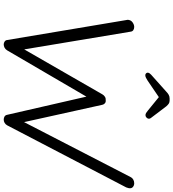

<svg xmlns="http://www.w3.org/2000/svg" viewBox="30 -963 933 1033"><g transform="rotate(90 496.5 -446.5)"><path d="M965.8 -702.1Q978.5 -702.1 986.8 -694.3Q995.1 -686.5 992.2 -671.9Q991.2 -667 988.3 -659.2L654.3 -18.6Q649.4 -9.8 641.1 -4.9Q632.8 0 624 0Q614.3 0 606.9 -4.4Q599.6 -8.8 597.7 -18.6L497.1 -457L505.9 -455.1L251 -18.6Q245.1 -8.8 236.3 -4.4Q227.5 0 218.8 0Q210.9 0 203.6 -4.9Q196.3 -9.8 195.3 -18.6L87.9 -659.2Q85.9 -667 86.9 -670.9Q88.9 -685.5 101.1 -693.8Q113.3 -702.1 125 -702.1Q134.8 -702.1 142.1 -697.3Q149.4 -692.4 150.4 -682.6L248 -96.7L237.3 -95.7L487.3 -530.3Q492.2 -539.1 500.5 -544.4Q508.8 -549.8 519.5 -548.8Q529.3 -549.8 535.6 -544.4Q542 -539.1 543.9 -530.3L639.6 -97.7L628.9 -93.8L932.6 -682.6Q936.5 -691.4 945.8 -696.8Q955.1 -702.1 965.8 -702.1ZM514.6 -842.8 414.1 -774.4Q406.2 -769.5 398.9 -765.6Q391.6 -761.7 384.8 -761.7Q377.9 -761.7 374 -766.6Q370.1 -771.5 371.1 -776.4Q372.1 -781.2 374.5 -784.7Q377 -788.1 381.8 -793L473.6 -875Q481.4 -882.8 490.2 -887.7Q499 -892.6 509.8 -892.6H520.5Q531.2 -892.6 538.1 -887.7Q544.9 -882.8 551.8 -875L613.3 -793.9Q617.2 -789.1 618.2 -785.2Q619.1 -781.2 618.2 -777.3Q617.2 -772.5 611.8 -767.6Q606.4 -762.7 599.6 -762.7Q593.8 -762.7 587.9 -766.1Q582 -769.5 575.2 -775.4L496.1 -839.8Z"/></g></svg>

Font: Quicksand
Style: Italic
Weight: 400
Designer: Andrew Paglinawan
Foundry: Andrew Paglinawan
Version: Version 3.006